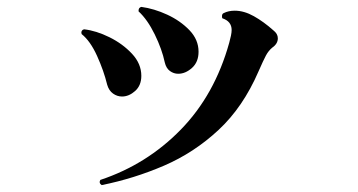

<svg xmlns="http://www.w3.org/2000/svg" viewBox="-20 -533 1040 557"><path d="M275 4Q266 -2 271 -11Q406 -56 504.5 -157Q603 -258 645 -409Q648 -420 650 -429.5Q652 -439 652 -446Q652 -471 625 -480Q624 -482 624 -486Q624 -493 629 -495Q643 -502 661 -502Q688 -502 716.5 -486Q745 -470 773 -445Q786 -435 786 -422Q786 -406 770 -395Q759 -386 751.5 -372Q744 -358 730 -326Q685 -222 614 -156Q543 -90 456 -52.5Q369 -15 275 4ZM458 -352Q450 -390 429 -433Q408 -476 382 -500V-502Q382 -511 390 -513Q427 -508 465 -490.5Q503 -473 529.5 -445.5Q556 -418 556 -383Q556 -353 537 -336Q518 -319 497 -319Q484 -319 473 -327Q462 -335 458 -352ZM291 -287Q281 -328 261.5 -371Q242 -414 217 -434L216 -438Q216 -446 224 -448Q259 -444 297.5 -425Q336 -406 363 -377Q390 -348 390 -313Q390 -285 372 -269Q354 -253 334 -253Q320 -253 308 -261.5Q296 -270 291 -287Z"/></svg>

Font: Zen Antique
Style: Regular
Weight: 400
Designer: Yoshimichi Ohira
Foundry: Positype
Version: Version 1.001